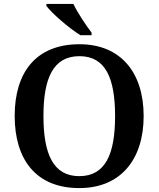

<svg xmlns="http://www.w3.org/2000/svg" viewBox="-20 -951 810 981"><path d="M391 -771H448V-784C419 -822 376 -886 355 -931H217V-921C242 -886 332 -807 391 -771ZM385 10C597 10 714 -137 714 -358C714 -580 597 -725 386 -725C163 -725 55 -580 55 -359C55 -137 163 10 385 10ZM385 -51C252 -51 202 -164 202 -358C202 -552 252 -664 386 -664C519 -664 568 -552 568 -358C568 -164 519 -51 385 -51Z"/></svg>

Font: Noto Serif Sinhala SemiBold
Style: Regular
Weight: 600
Designer: Jelle Bosma - Monotype Design Team
Foundry: Monotype Imaging Inc.
Version: Version 2.007